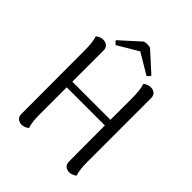

<svg xmlns="http://www.w3.org/2000/svg" viewBox="-241 -1011 1161 1161"><g transform="rotate(45 340.0 -430.0)"><path d="M206 -732 338 -810 469 -732C477 -735 487 -748 489 -754L363 -868C351 -872 324 -872 312 -868L186 -754C188 -748 199 -735 206 -732ZM584 -114V-658C584 -686 564 -702 537 -702C514 -702 498 -691 490 -684C500 -655 503 -616 503 -577V-390H177V-658C177 -686 157 -702 130 -702C107 -702 91 -691 83 -684C93 -655 96 -616 96 -577L97 -33C97 -6 116 11 143 11C166 11 182 0 190 -7C179 -36 177 -75 177 -114V-342H503L504 -33C504 -6 523 11 550 11C573 11 589 0 597 -7C586 -36 584 -75 584 -114Z"/></g></svg>

Font: Arima Koshi
Style: Regular
Weight: 400
Designer: Joana Correia and Natanael Gama
Foundry: NDISCOVER
Version: Version 1.019;PS 001.019;hotconv 1.0.88;makeotf.lib2.5.64775